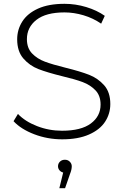

<svg xmlns="http://www.w3.org/2000/svg" viewBox="-20 -725 649 1006"><path d="M159.5 -21.5C205.8 -3.8 254.7 5 306 5C361.3 5 408 -3.3 446 -20C484 -36.7 512.2 -59 530.5 -87C548.8 -115 558 -146 558 -180C558 -221.3 547.2 -254.2 525.5 -278.5C503.8 -302.8 477.7 -321 447 -333C416.3 -345 375.3 -357.3 324 -370C278 -381.3 241.7 -392 215 -402C188.3 -412 166 -426.3 148 -445C130 -463.7 121 -488.7 121 -520C121 -561.3 137.7 -595 171 -621C204.3 -647 253.3 -660 318 -660C350.7 -660 383.8 -655 417.5 -645C451.2 -635 482 -620.3 510 -601L529 -642C501.7 -661.3 469.3 -676.7 432 -688C394.7 -699.3 356.7 -705 318 -705C262.7 -705 216.5 -696.7 179.5 -680C142.5 -663.3 115 -640.8 97 -612.5C79 -584.2 70 -553 70 -519C70 -477 80.8 -443.5 102.5 -418.5C124.2 -393.5 150.5 -375 181.5 -363C212.5 -351 253.7 -338.7 305 -326C350.3 -315.3 386.3 -305 413 -295C439.7 -285 462 -270.7 480 -252C498 -233.3 507 -208.3 507 -177C507 -136.3 490 -103.3 456 -78C422 -52.7 371.7 -40 305 -40C259 -40 215.2 -48.2 173.5 -64.5C131.8 -80.8 98.7 -102 74 -128L51 -90C77 -62 113.2 -39.2 159.5 -21.5ZM346 122.5C339.3 115.5 330.7 112 320 112C309.3 112 300.7 115.3 294 122C287.3 128.7 284 136.7 284 146C284 154 286.5 161 291.5 167C296.5 173 303 177 311 179L291 261H321L347 186C353 171.3 356 158 356 146C356 137.3 352.7 129.5 346 122.5Z"/></svg>

Font: Montserrat Custom ExtraLight
Style: Regular
Weight: 300
Designer: Julieta Ulanovsky
Foundry: Julieta Ulanovsky
Version: Version 7.200